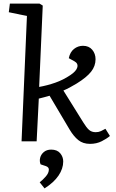

<svg xmlns="http://www.w3.org/2000/svg" viewBox="-20 -787 645 1069"><path d="M130 -698 29 -719 35 -767H200L218 -756L198 -303Q243 -311 287.5 -326.5Q332 -342 372 -369Q405 -391 410.5 -412.5Q416 -434 394 -446L363 -463Q370 -497 392 -514.5Q414 -532 442 -532Q475 -532 493.5 -510Q512 -488 512 -457Q512 -419 487 -387.5Q462 -356 407 -322Q385 -309 368.5 -300Q352 -291 333 -283L444 -105Q461 -77 475.5 -64Q490 -51 513 -51Q529 -51 542 -57Q555 -63 567 -70L592 -30Q576 -16 547 -1Q518 14 481 14Q442 14 416 -7Q390 -28 368 -65L256 -254Q241 -250 225.5 -245.5Q210 -241 196 -238L184 0H100ZM228 262 201 228Q218 215 235 195.5Q252 176 252 157Q252 144 236 138L206 128Q199 111 203.5 92Q208 73 224 59.5Q240 46 265 46Q298 46 315 66Q332 86 332 112Q332 152 306 190.5Q280 229 228 262Z"/></svg>

Font: Literata 7pt
Style: Italic
Weight: 400
Italic angle: -2°
Designer: Latin by Veronika Burian and Jose Scaglione. Greek by Irene Vlachou. Cyrillic by Vera Evstafieva
Foundry: TypeTogether
Version: Version 3.002